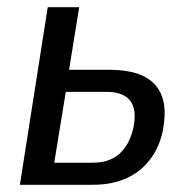

<svg xmlns="http://www.w3.org/2000/svg" viewBox="-20 -511 527 531"><path d="M35 0 112 -491H199L171 -318H283Q373 -318 410 -275.5Q447 -233 430 -148Q420 -102 394 -68.5Q368 -35 328.5 -17.5Q289 0 238 0ZM130 -61H238Q282 -61 310 -85.5Q338 -110 349 -158Q359 -208 340 -232.5Q321 -257 274 -257H162Z"/></svg>

Font: Nunito Sans 10pt Condensed Medium
Style: Italic
Weight: 500
Width: 3
Italic angle: -9°
Designer: Vernon Adams
Foundry: Vernon Adams
Version: Version 3.101;gftools[0.9.27]